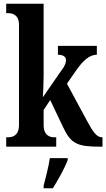

<svg xmlns="http://www.w3.org/2000/svg" viewBox="-20 -780 565 1021"><path d="M13 0H279V-50H268C247 -50 212 -58 212 -116V-195L247 -248L315 -105C357 -15 391 0 513 0H525V-50H521C495 -50 473 -80 444 -135L336 -335L381 -400C422 -460 457 -489 495 -489V-536H288V-489C315 -489 331 -478 331 -461C331 -451 329 -434 307 -406L208 -263C209 -273 212 -342 212 -377V-760H13V-710H24C45 -710 81 -702 81 -648V-116C81 -58 46 -50 24 -50H13ZM212 208V221H261C288 178 325 113 340 71V61H245C239 107 222 166 212 208Z"/></svg>

Font: Noto Serif Khmer ExtraCondensed
Style: Bold
Weight: 700
Width: 2
Designer: Danh Hong and the Monotype Design Team
Foundry: Monotype Imaging Inc.
Version: Version 2.004